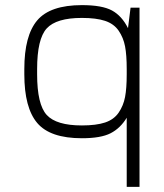

<svg xmlns="http://www.w3.org/2000/svg" viewBox="-20 -530 640 750"><path d="M525 -500H490L480 -420L475 -375V200H525ZM475 -70V-240Q475 -185 468.5 -151Q462 -117 443.5 -90Q425 -63 390.5 -51.5Q356 -40 300 -40Q200 -40 162.5 -81Q125 -122 125 -240V-250H75V-240Q75 -109 125.5 -49.5Q176 10 300 10Q374 10 412 -9.5Q450 -29 475 -70ZM480 -420Q456 -468 417.5 -489Q379 -510 300 -510Q176 -510 125.5 -450.5Q75 -391 75 -260V-250H125V-260Q125 -378 162.5 -419Q200 -460 300 -460Q356 -460 390.5 -448.5Q425 -437 443.5 -410Q462 -383 468.5 -349Q475 -315 475 -260V-375Z"/></svg>

Font: Millimetre
Style: Light
Weight: 200
Designer: Jérémy Landes
Version: Version 1.0